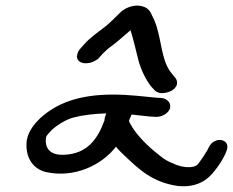

<svg xmlns="http://www.w3.org/2000/svg" viewBox="-20 -731 818 674"><path d="M387 -216C396 -205 408 -193 421 -181C465 -140 513 -91 605 -78H606C649 -74 682 -84 708 -105C729 -121 760 -165 771 -191L775 -201C793 -243 733 -256 713 -214C708 -201 679 -158 672 -152C656 -139 618 -143 590 -156L589 -157C572 -163 557 -171 542 -184C500 -216 457 -258 436 -299C434 -302 433 -304 433 -308C435 -314 439 -321 442 -329C464 -327 482 -324 505 -322L523 -321C545 -318 573 -333 577 -352C581 -370 567 -384 548 -387H547L530 -388C484 -392 435 -399 377 -399C255 -399 179 -368 122 -317C103 -299 80 -272 74 -239C67 -182 93 -139 141 -127C241 -105 337 -151 387 -216ZM162 -275C178 -290 211 -312 240 -319C271 -327 313 -332 353 -333C351 -327 348 -320 347 -313V-310V-309C322 -240 285 -193 210 -188C158 -184 138 -208 141 -244C141 -254 149 -261 162 -275ZM293 -510C305 -512 313 -517 324 -524L341 -543C351 -553 362 -563 374 -571C396 -588 415 -605 438 -625C448 -596 456 -557 465 -523C474 -487 491 -453 510 -428C514 -423 518 -420 522 -415C526 -410 536 -404 548 -404C568 -404 596 -414 601 -435C603 -444 600 -452 596 -457L586 -469C581 -475 573 -485 567 -498C543 -545 544 -622 514 -676C510 -685 504 -703 479 -709C445 -718 413 -699 400 -685C385 -670 373 -658 355 -642C330 -622 299 -602 275 -575L260 -558C253 -550 251 -540 250 -533C250 -517 266 -505 293 -510Z"/></svg>

Font: Stray Cat
Style: ExBdExtObl
Weight: 800
Version: Version 1.0